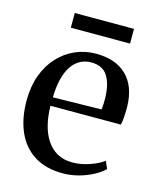

<svg xmlns="http://www.w3.org/2000/svg" viewBox="-108 -776 710 864"><g transform="rotate(15 247.0 -344.5)"><path d="M266.5 11Q186.5 11 132.8 -23.2Q79 -57.5 52 -119.5Q25 -181.5 25 -263.5Q25 -329.5 44.2 -382Q63.5 -434.5 97.8 -471.5Q132 -508.5 177 -528.2Q222 -548 273.5 -548Q364.5 -548 415.8 -498.5Q467 -449 469.5 -355.5Q469.5 -325 468 -304.2Q466.5 -283.5 463 -268.5H135Q135.5 -221 145.5 -180.8Q155.5 -140.5 175.2 -110.8Q195 -81 224.8 -64.2Q254.5 -47.5 295.5 -47.5Q335.5 -47.5 376.2 -61.8Q417 -76 439.5 -94L455 -59.5Q438 -42 408.2 -25.8Q378.5 -9.5 341.5 0.8Q304.5 11 266.5 11ZM135.5 -308 361.5 -312Q363 -323 363.5 -335Q364 -347 364 -358Q364 -425 340.8 -464.8Q317.5 -504.5 262.5 -504.5Q234 -504.5 211 -492Q188 -479.5 171.5 -455Q155 -430.5 145.8 -393.8Q136.5 -357 135.5 -308ZM408.5 -700V-631.5H132.5V-700Z"/></g></svg>

Font: Merriweather 72pt
Style: Regular
Weight: 400
Version: Version 2.100